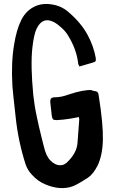

<svg xmlns="http://www.w3.org/2000/svg" viewBox="-20 -779 588 991"><path d="M354 183Q291 205 215 173Q175 157 146 124Q123 101 112 69Q74 -50 61 -173Q45 -316 44 -336Q37 -457 53 -550Q65 -625 89 -674Q112 -721 154 -743Q196 -765 248 -756Q296 -749 332 -718Q399 -661 432 -599Q463 -542 474 -481Q476 -467 473 -463Q470 -459 456 -455L390 -436L384 -448Q376 -524 331 -596Q320 -615 298.5 -635Q277 -655 258 -665Q200 -695 169 -631Q155 -603 147 -532Q137 -441 152 -287Q155 -261 159 -235Q163 -209 169.5 -179Q176 -149 180 -130Q184 -111 193.5 -74Q203 -37 206 -24Q218 27 239 48Q250 60 265 68Q300 83 325 60Q376 12 380 -41L389 -161Q389 -167 387 -175Q382 -174 365 -170.5Q348 -167 339 -166Q309 -161 272 -159Q257 -159 253 -164Q249 -169 247 -184Q246 -195 243.5 -216Q241 -237 240 -247Q238 -264 243.5 -270.5Q249 -277 266 -277Q296 -277 334 -291Q412 -317 454 -314L457 -311Q476 -309 482 -304.5Q488 -300 490 -282Q513 -137 511 -56Q509 24 483 77Q461 120 434 138Q379 174 354 183Z"/></svg>

Font: Because We Connect
Style: Regular
Weight: 400
Designer: Liz Wetzel, Aaron Williamson, Russ McMullin
Foundry: Red Hat
Version: Version 1.000